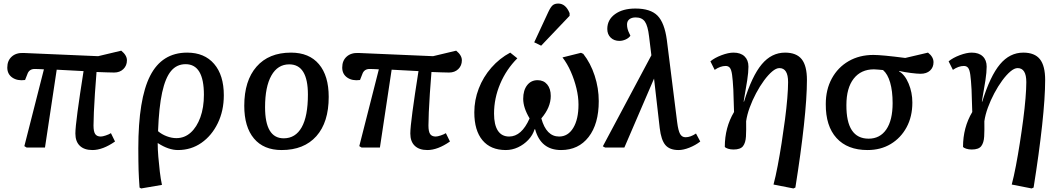

<svg xmlns="http://www.w3.org/2000/svg" viewBox="-20 -830 5948 1080"><path d="M500 14Q454 14 429 -10Q404 -34 404 -79Q404 -111 416 -201Q428 -291 450 -430Q413 -432 375 -434Q337 -436 299 -438L233 0H130L117 -8L227 -440Q211 -441 197 -441.5Q183 -442 175 -442Q144 -442 134 -413L121 -380Q78 -374 49.5 -393.5Q21 -413 21 -450Q21 -489 46 -511.5Q71 -534 113 -532L532 -514L662 -545Q694 -519 694 -491Q694 -461 674 -441.5Q654 -422 622 -422Q607 -422 578.5 -423Q550 -424 523 -425Q518 -364 514 -305Q510 -246 508 -198.5Q506 -151 506 -124Q506 -90 515.5 -76Q525 -62 547 -62Q557 -62 575 -68Q593 -74 604 -81L627 -34Q558 14 500 14Z M774 230 765 225Q763 195 761.5 172Q760 149 759.5 126.5Q759 104 758.5 75.5Q758 47 758 5Q758 -273 824.5 -403.5Q891 -534 1033 -534Q1130 -534 1184.5 -470.5Q1239 -407 1239 -294Q1239 -207 1205 -137Q1171 -67 1113 -26.5Q1055 14 981 14Q928 14 868 -25H867Q867 9 870.5 51.5Q874 94 879 136Q884 178 891 210ZM972 -53Q1018 -53 1052.5 -84Q1087 -115 1107 -170Q1127 -225 1127 -297Q1127 -469 1024 -469Q974 -469 942 -430.5Q910 -392 892 -309.5Q874 -227 869 -92Q890 -74 918 -63.5Q946 -53 972 -53Z M1564 14Q1463 14 1408.5 -51Q1354 -116 1354 -235Q1354 -376 1423 -455Q1492 -534 1617 -534Q1719 -534 1774 -469Q1829 -404 1829 -285Q1829 -142 1759.5 -64Q1690 14 1564 14ZM1576 -52Q1642 -52 1677 -114Q1712 -176 1712 -298Q1712 -468 1607 -468Q1542 -468 1506.5 -405Q1471 -342 1471 -227Q1471 -52 1576 -52Z M2384 14Q2338 14 2313 -10Q2288 -34 2288 -79Q2288 -111 2300 -201Q2312 -291 2334 -430Q2297 -432 2259 -434Q2221 -436 2183 -438L2117 0H2014L2001 -8L2111 -440Q2095 -441 2081 -441.5Q2067 -442 2059 -442Q2028 -442 2018 -413L2005 -380Q1962 -374 1933.5 -393.5Q1905 -413 1905 -450Q1905 -489 1930 -511.5Q1955 -534 1997 -532L2416 -514L2546 -545Q2578 -519 2578 -491Q2578 -461 2558 -441.5Q2538 -422 2506 -422Q2491 -422 2462.5 -423Q2434 -424 2407 -425Q2402 -364 2398 -305Q2394 -246 2392 -198.5Q2390 -151 2390 -124Q2390 -90 2399.5 -76Q2409 -62 2431 -62Q2441 -62 2459 -68Q2477 -74 2488 -81L2511 -34Q2442 14 2384 14Z M2825 14Q2740 14 2694 -41Q2648 -96 2648 -198Q2648 -267 2673 -332Q2698 -397 2744 -449.5Q2790 -502 2850 -534L2890 -502Q2828 -440 2793.5 -358.5Q2759 -277 2759 -191Q2759 -128 2780.5 -95Q2802 -62 2844 -62Q2914 -62 2959 -164Q2923 -224 2923 -274Q2923 -322 2945 -350.5Q2967 -379 3004 -379Q3038 -379 3058 -355Q3078 -331 3078 -290Q3078 -226 3025 -164Q3053 -62 3125 -62Q3175 -62 3204.5 -110.5Q3234 -159 3234 -242Q3234 -285 3222.5 -333Q3211 -381 3191 -426.5Q3171 -472 3144 -507L3248 -533L3261 -527Q3302 -475 3325 -404.5Q3348 -334 3348 -261Q3348 -133 3291 -59.5Q3234 14 3136 14Q3022 14 2990 -103H2987Q2977 -70 2952 -43.5Q2927 -17 2894 -1.5Q2861 14 2825 14ZM3024 -573 2985 -592 3064 -762Q3077 -790 3088.5 -800Q3100 -810 3120 -810Q3162 -810 3184 -756V-741Z M3797 14Q3747 14 3723 -14Q3699 -42 3691 -109L3659 -388L3492 0H3384L3371 -7L3644 -519L3631 -625Q3624 -685 3607.5 -708.5Q3591 -732 3556 -732Q3533 -732 3520 -721.5Q3507 -711 3507 -692Q3507 -667 3520 -642L3526 -629Q3517 -616 3499.5 -608Q3482 -600 3464 -600Q3434 -600 3415 -618.5Q3396 -637 3396 -667Q3396 -719 3439.5 -750.5Q3483 -782 3554 -782Q3639 -782 3678.5 -742Q3718 -702 3731 -605L3789 -143Q3795 -95 3805.5 -76.5Q3816 -58 3836 -58Q3864 -58 3895 -79L3919 -34Q3892 -13 3858 0.5Q3824 14 3797 14Z M4443 230 4331 208Q4343 163 4354.5 102.5Q4366 42 4376.5 -25Q4387 -92 4395.5 -157Q4404 -222 4408.5 -277Q4413 -332 4413 -368Q4413 -447 4364 -447Q4346 -447 4323.5 -428Q4301 -409 4277.5 -377Q4254 -345 4233 -305.5Q4212 -266 4197 -225Q4182 -184 4177 -148Q4178 -98 4176 -62.5Q4174 -27 4159.5 -8Q4145 11 4106 11Q4089 11 4075 6.5Q4061 2 4057 -4Q4057 -113 4109 -200Q4107 -249 4106.5 -277Q4106 -305 4105 -326Q4102 -380 4098 -409Q4094 -438 4085.5 -448.5Q4077 -459 4062 -459Q4032 -459 4000 -437L3976 -485Q4000 -505 4038.5 -519.5Q4077 -534 4106 -534Q4146 -534 4168 -513Q4190 -492 4190 -455Q4190 -424 4183 -378Q4176 -332 4163 -259L4165 -258Q4210 -403 4265 -468.5Q4320 -534 4396 -534Q4460 -534 4489.5 -497Q4519 -460 4519 -380Q4519 -282 4502 -125.5Q4485 31 4454 225Z M4860 14Q4747 14 4685.5 -53.5Q4624 -121 4625 -245Q4625 -326 4659 -388.5Q4693 -451 4753.5 -486Q4814 -521 4893 -521Q4941 -521 5072 -504L5200 -534Q5231 -510 5231 -480Q5231 -451 5211.5 -433Q5192 -415 5158 -415Q5140 -415 5104 -419.5Q5068 -424 5037 -431V-429Q5070 -410 5091 -360Q5112 -310 5112 -253Q5112 -174 5079.5 -114Q5047 -54 4990.5 -20Q4934 14 4860 14ZM4866 -50Q4930 -50 4965.5 -102Q5001 -154 5001 -250Q5001 -318 4987 -366Q4973 -414 4947 -436Q4934 -437 4919.5 -438.5Q4905 -440 4896 -440Q4823 -440 4782 -387.5Q4741 -335 4741 -239Q4740 -50 4866 -50Z M5783 230 5671 208Q5683 163 5694.5 102.5Q5706 42 5716.5 -25Q5727 -92 5735.5 -157Q5744 -222 5748.5 -277Q5753 -332 5753 -368Q5753 -447 5704 -447Q5686 -447 5663.5 -428Q5641 -409 5617.5 -377Q5594 -345 5573 -305.5Q5552 -266 5537 -225Q5522 -184 5517 -148Q5518 -98 5516 -62.5Q5514 -27 5499.5 -8Q5485 11 5446 11Q5429 11 5415 6.5Q5401 2 5397 -4Q5397 -113 5449 -200Q5447 -249 5446.5 -277Q5446 -305 5445 -326Q5442 -380 5438 -409Q5434 -438 5425.5 -448.5Q5417 -459 5402 -459Q5372 -459 5340 -437L5316 -485Q5340 -505 5378.5 -519.5Q5417 -534 5446 -534Q5486 -534 5508 -513Q5530 -492 5530 -455Q5530 -424 5523 -378Q5516 -332 5503 -259L5505 -258Q5550 -403 5605 -468.5Q5660 -534 5736 -534Q5800 -534 5829.5 -497Q5859 -460 5859 -380Q5859 -282 5842 -125.5Q5825 31 5794 225Z"/></svg>

Font: Literata 7pt Medium
Style: Italic
Weight: 500
Italic angle: -2°
Designer: Latin by Veronika Burian and Jose Scaglione. Greek by Irene Vlachou. Cyrillic by Vera Evstafieva
Foundry: TypeTogether
Version: Version 3.002